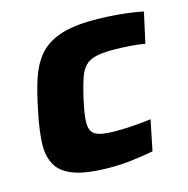

<svg xmlns="http://www.w3.org/2000/svg" viewBox="-84 -599 672 688"><g transform="rotate(-15 252.0 -255.0)"><path d="M246 8Q161 8 114 -8Q67 -24 48 -55Q29 -86 29 -130Q29 -152 33.5 -187.5Q38 -223 47 -263Q59 -323 74.5 -370Q90 -417 117.5 -450Q145 -483 193.5 -500.5Q242 -518 321 -518Q370 -518 417.5 -513.5Q465 -509 504 -501L479 -388Q458 -392 424.5 -394.5Q391 -397 360 -397Q321 -397 296.5 -391Q272 -385 257.5 -370Q243 -355 233.5 -327Q224 -299 214 -255Q208 -227 204.5 -206Q201 -185 201 -170Q201 -146 210.5 -134Q220 -122 241.5 -117.5Q263 -113 299 -113Q327 -113 362.5 -115.5Q398 -118 427 -122L404 -9Q368 -2 326.5 3Q285 8 246 8Z"/></g></svg>

Font: Saira SemiExpanded
Style: Bold Italic
Weight: 700
Width: 6
Italic angle: -12°
Designer: Hector Gatti with collaboration of the Omnibus-Type team
Foundry: Omnibus-Type
Version: Version 1.101